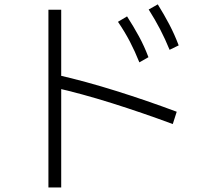

<svg xmlns="http://www.w3.org/2000/svg" viewBox="-20 -873 920 868"><path d="M610 -591.1Q590 -641.1 567.2 -685Q544.4 -728.9 513.3 -774.4L554.4 -798.9Q584.4 -752.2 608.3 -708.3Q632.2 -664.4 651.1 -614.4ZM746.7 -647.8Q726.7 -696.7 703.9 -740.6Q681.1 -784.4 652.2 -830L693.3 -853.3Q722.2 -806.7 745.6 -762.2Q768.9 -717.8 787.8 -667.8ZM761.1 -312.2Q623.3 -363.3 485.6 -406.7Q347.8 -450 224.4 -477.8L238.9 -534.4Q365.6 -505.6 505.6 -461.7Q645.6 -417.8 778.9 -367.8ZM198.9 -25.6V-828.9H256.7V-25.6Z"/></svg>

Font: Paperlogy 3 Light
Style: Regular
Weight: 300
Designer: redesigned by Lee Juim, glyphs from Gmarket Sans & Montserrat
Foundry: PT&
Version: Version 1.001